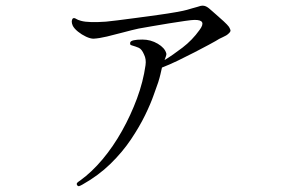

<svg xmlns="http://www.w3.org/2000/svg" viewBox="-20 -610 1040 665"><path d="M773 -517Q776 -512 778 -506.5Q780 -501 772 -494Q765 -487 752 -481.5Q739 -476 727 -468Q722 -465 702.5 -454.5Q683 -444 655 -429.5Q627 -415 597 -400.5Q567 -386 541 -376Q538 -363 535.5 -352Q533 -341 528 -325Q523 -312 512.5 -281.5Q502 -251 482.5 -211Q463 -171 433.5 -127Q404 -83 362.5 -42.5Q321 -2 266 29Q259 33 254.5 34.5Q250 36 247 31Q244 26 248.5 22Q253 18 258 15Q298 -14 335 -58Q372 -102 402.5 -156.5Q433 -211 454.5 -269Q476 -327 484 -384Q487 -405 479 -421Q471 -440 460.5 -444.5Q450 -449 436 -453H437Q429 -453 431 -463Q434 -473 473 -473Q502 -473 526.5 -458.5Q551 -444 556 -425Q557 -422 555 -416Q553 -410 550 -402Q578 -419 612 -445Q646 -471 671 -506Q698 -542 653 -541Q645 -541 620.5 -537.5Q596 -534 565 -529Q534 -524 505.5 -519Q477 -514 460 -511Q437 -506 407.5 -498Q378 -490 350.5 -483.5Q323 -477 304 -476Q293 -476 278 -483Q263 -490 250 -500.5Q237 -511 232 -521Q225 -537 232 -546Q237 -549 243 -545Q249 -541 260 -538Q274 -534 296.5 -533.5Q319 -533 347 -535Q358 -536 386.5 -539.5Q415 -543 452 -548Q489 -553 525.5 -558Q562 -563 590 -568Q618 -573 628 -576Q635 -578 645 -581Q655 -584 663 -586Q668 -588 674.5 -589.5Q681 -591 686 -590Q694 -589 704 -581Q713 -573 727.5 -560.5Q742 -548 755 -536Q768 -524 773 -517Z"/></svg>

Font: Shippori Mincho TTF
Style: Regular
Weight: 400
Version: Version 2.100